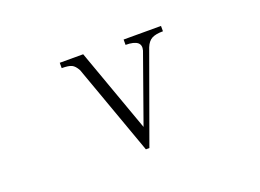

<svg xmlns="http://www.w3.org/2000/svg" viewBox="-80 -660 1160 858"><g transform="rotate(-20 500.0 -230.5)"><path d="M256.8 -477.5V-452.1Q289.1 -452.1 303.7 -445.3Q318.4 -438.5 331.1 -415L486.3 17.6H502.9L656.2 -406.2Q667 -432.6 685.5 -442.4Q704.1 -452.1 738.3 -452.1V-477.5H560.5V-452.1Q600.6 -452.1 617.2 -438.5Q631.8 -425.8 625 -401.4L510.7 -80.1L368.2 -477.5Z"/></g></svg>

Font: BatangChe
Style: Regular
Weight: 400
Monospace: yes
Version: Version 2.21